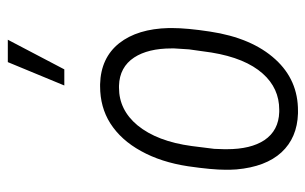

<svg xmlns="http://www.w3.org/2000/svg" viewBox="-170 -626 805 506"><g transform="rotate(-90 233.0 -372.5)"><path d="M101.6 -270 94.2 -210.9 93.3 -184.6Q93.3 -181.2 93.3 -177.7Q93.3 -114.7 117.2 -78.6Q142.6 -41 191.4 -39.6Q194.3 -39.6 197.3 -39.6Q253.9 -39.6 292.5 -83Q333.5 -128.9 348.1 -218.3L356.4 -277.3L358.9 -316.4Q358.9 -319.8 358.9 -323.2Q358.9 -385.3 335 -421.9Q309.6 -460.4 260.7 -461.9Q258.3 -461.9 255.4 -461.9Q196.8 -461.9 156.2 -413.1Q113.8 -361.3 101.6 -270ZM161.6 -484.9Q204.1 -511.7 259.3 -511.7Q262.2 -511.7 264.6 -511.7Q334 -509.8 372.6 -461.4Q410.6 -413.1 412.6 -330.6Q412.6 -327.1 412.6 -323.2Q412.6 -282.7 403.3 -222.2Q386.7 -111.8 330.1 -49.8Q275.4 10.3 193.8 9.8Q190.9 9.8 187.5 9.8Q123.5 7.8 85 -33.7Q46.9 -75.2 40 -152.3L39.1 -170.9Q39.1 -175.3 39.1 -180.2Q39.1 -216.8 48.3 -279.8Q59.1 -351.1 88.4 -403.8Q117.2 -456.5 161.6 -484.9ZM322.8 -754.9H381.8L303.7 -606H261.2Z"/></g></svg>

Font: MAUL Condensed Light Italic
Style: Light Italic
Weight: 300
Italic angle: -12°
Designer: MAUL
Version: Version 1.0; 2020; ttfautohint (v1.8.3)